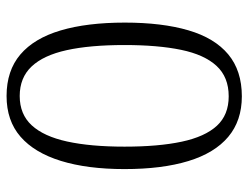

<svg xmlns="http://www.w3.org/2000/svg" viewBox="-108 -656 774 599"><g transform="rotate(90 279.5 -357.0)"><path d="M280 10Q201 10 150.5 -33Q100 -76 75.5 -158.5Q51 -241 51 -359Q51 -475 75 -557Q99 -639 150 -681.5Q201 -724 281 -724Q357 -724 407.5 -681.5Q458 -639 483 -557Q508 -475 508 -358Q508 -242 482.5 -159.5Q457 -77 407 -33.5Q357 10 280 10ZM280 -31Q337 -31 371.5 -68.5Q406 -106 422 -179Q438 -252 438 -358Q438 -464 422.5 -536.5Q407 -609 373 -646Q339 -683 281 -683Q221 -683 186 -645Q151 -607 136 -534.5Q121 -462 121 -358Q121 -250 137 -177.5Q153 -105 188 -68Q223 -31 280 -31Z"/></g></svg>

Font: Noto Serif Hebrew Light
Style: Regular
Weight: 300
Version: Version 2.003